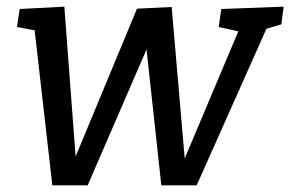

<svg xmlns="http://www.w3.org/2000/svg" viewBox="-20 -554 871 576"><path d="M137 2 83 -471 95 -461 31 -473 39 -527 173 -534 209 -56H195L391 -528L495 -533L536 -57H525L700 -472L705 -458L636 -473L644 -527L831 -534L824 -481L767 -464L783 -476L570 2H464L414 -457L441 -455L243 2Z"/></svg>

Font: Bitter Thin Medium
Style: Italic
Weight: 500
Italic angle: -9°
Version: Version 3.021